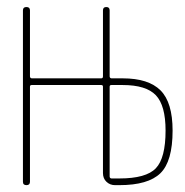

<svg xmlns="http://www.w3.org/2000/svg" viewBox="-20 -540 540 560"><path d="M299.8 -287.1V-25.4Q299.8 -20.5 304.7 -19.5H328.1Q406.2 -19.5 434.6 -49.3Q462.9 -79.1 462.9 -159.2Q462.9 -232.4 434.6 -262.2Q406.2 -292 337.9 -292H304.7Q299.8 -292 299.8 -287.1ZM46.9 -9.8V-509.8Q46.9 -519.5 57.1 -519.5Q67.4 -519.5 67.4 -509.8V-317.4Q67.4 -312.5 72.3 -311.5H275.4Q280.3 -311.5 280.3 -317.4V-509.8Q280.3 -519.5 290 -519.5Q299.8 -519.5 299.8 -509.8V-317.4Q299.8 -312.5 304.7 -311.5H337.9Q413.1 -311.5 448.2 -276.4Q483.4 -241.2 483.4 -159.2Q483.4 -69.3 447.8 -34.7Q412.1 0 328.1 0H315.4Q300.8 0 290.5 -9.8Q280.3 -19.5 280.3 -35.2V-287.1Q280.3 -292 275.4 -292H72.3Q67.4 -292 67.4 -287.1V-9.8Q67.4 0 57.1 0Q46.9 0 46.9 -9.8Z"/></svg>

Font: Rounded-L Mgen+ 2m thin
Style: Regular
Weight: 100
Designer: [Source Han Sans]
Ryoko NISHIZUKA  (kana & ideographs); Paul D. Hunt (Latin, Greek & Cyrillic); Wenlong ZHANG  (bopomofo
Version: Version 1.059.20150602